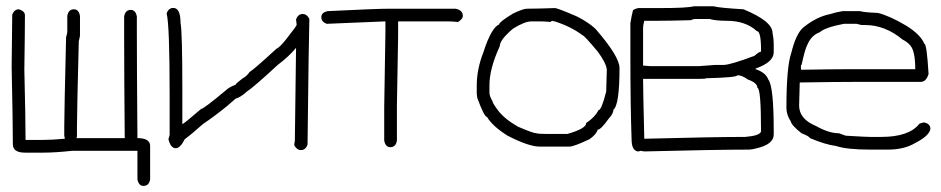

<svg xmlns="http://www.w3.org/2000/svg" viewBox="-20 -489 3040 620"><path d="M41 -459Q60.5 -453.1 60.5 -439.5Q60.5 -389.6 58.6 -263.7Q62.5 -108.4 62.5 -37.1H113.3Q147.9 -37.1 189.5 -41L187.5 -50.8V-82Q187.5 -122.6 193.4 -369.1Q197.3 -381.8 197.3 -386.7V-437.5Q200.7 -459 218.8 -459Q234.4 -459 238.3 -437.5V-375Q238.3 -371.1 234.4 -355.5Q228.5 -126 228.5 -78.1V-46.9L226.6 -43H382.8Q380.9 -261.2 380.9 -365.2V-435.5Q384.3 -457 402.3 -457Q418 -457 421.9 -435.5V-384.8Q421.9 -279.8 423.8 -43Q464.8 -43 464.8 -17.6V89.8Q461.4 111.3 443.4 111.3Q427.7 111.3 423.8 89.8V-2H212.9Q157.2 3.9 121.1 3.9H60.5Q21.5 3.9 21.5 -23.4Q21.5 -88.9 17.6 -273.4Q19.5 -401.4 19.5 -441.4Q25.9 -459 41 -459Z M539.6 -463.4Q563 -463.4 563 -414.6Q568.8 -387.2 568.8 -199.7V-88.4Q572.8 -88.4 629.4 -137.2Q637.2 -137.2 707.5 -195.8Q720.7 -208.5 740.7 -215.3Q740.7 -218.8 762.2 -234.9Q778.3 -244.1 785.6 -256.3Q798.8 -263.7 871.6 -330.6Q885.7 -337.9 906.7 -365.7Q938 -405.3 938 -408.7L936 -426.3Q942.4 -443.8 957.5 -443.8Q970.7 -443.8 979 -428.2Q977.1 -372.1 973.1 -22Q966.8 -4.4 951.7 -4.4Q938.5 -4.4 930.2 -20Q930.2 -25.9 932.1 -33.7L936 -334.5Q913.1 -306.6 877.4 -279.8Q797.9 -206.5 777.8 -193.8Q756.3 -174.3 740.7 -170.4L711.4 -145Q670.9 -112.3 635.3 -88.4Q598.1 -55.2 576.7 -39.6Q562 -10.3 547.4 -10.3Q531.2 -10.3 523.9 -39.6L527.8 -53.2V-184.1Q527.8 -408.2 518.1 -445.8Q524.4 -463.4 539.6 -463.4Z M1238.3 -460.9H1451.2Q1474.6 -456.1 1474.6 -437.5Q1474.6 -427.7 1459 -418Q1439.5 -419.9 1429.7 -419.9H1265.6V-373Q1261.7 -170.4 1261.7 -148.4V-35.2Q1258.3 -13.7 1240.2 -13.7Q1224.6 -13.7 1220.7 -35.2V-144.5Q1224.6 -363.8 1224.6 -384.8V-419.9H1222.7L1035.2 -412.1Q1017.6 -418.5 1017.6 -433.6Q1017.6 -449.2 1039.1 -453.1Q1195.8 -460.9 1238.3 -460.9Z M1771.5 -462.9Q1780.8 -462.9 1843.8 -435.5Q1879.9 -417 1902.3 -396.5Q1980.5 -306.6 1980.5 -269.5Q1980.5 -150.4 1960.9 -134.8Q1960.9 -122.1 1945.3 -105.5Q1920.4 -70.3 1910.2 -70.3Q1904.8 -53.7 1882.8 -39.1Q1833 -15.6 1818.4 -15.6H1722.7Q1687.5 -15.6 1619.1 -50.8Q1570.3 -81.5 1552.7 -111.3Q1543.9 -111.3 1521.5 -171.9Q1519.5 -182.6 1519.5 -189.5V-212.9Q1519.5 -265.6 1541 -320.3Q1566.4 -399.4 1591.8 -410.2Q1591.8 -418 1636.7 -445.3Q1669.4 -460.9 1681.6 -460.9H1683.6Q1711.9 -460.9 1771.5 -462.9ZM1757.8 -418Q1738.3 -419.9 1728.5 -419.9H1695.3Q1674.3 -419.9 1636.7 -396.5Q1593.8 -360.4 1593.8 -339.8Q1560.5 -267.1 1560.5 -214.8V-189.5Q1560.5 -179.2 1570.3 -162.1Q1570.3 -156.7 1587.9 -132.8Q1608.9 -105 1652.3 -80.1Q1701.7 -58.6 1712.9 -58.6Q1718.8 -56.6 1740.2 -56.6H1812.5Q1873 -73.7 1873 -91.8Q1901.9 -111.3 1912.1 -132.8Q1922.4 -132.8 1937.5 -193.4Q1939.5 -260.7 1939.5 -263.7Q1938 -284.7 1910.2 -322.3Q1866.2 -375 1861.3 -375Q1824.7 -402.8 1771.5 -419.9Q1767.1 -419.9 1763.7 -421.9Q1757.8 -419.9 1757.8 -418Z M2220.7 -468.8H2283.2Q2304.7 -463.4 2380.9 -459Q2474.6 -420.4 2474.6 -382.8Q2478.5 -363.3 2478.5 -347.7V-320.3Q2478.5 -288.1 2419.9 -267.6V-265.6Q2452.6 -254.9 2460.9 -232.4Q2478.5 -210.4 2478.5 -66.4V-54.7Q2478.5 -22.5 2421.9 -9.8Q2408.2 -5.9 2398.4 -5.9Q2294.4 -5.9 2060.5 0Q2050.3 -2 2048.8 -2Q2045.4 0 2039.1 0Q2019.5 -3.9 2019.5 -39.1Q2015.6 -147.9 2015.6 -316.4V-414.1Q2020.5 -443.4 2023.4 -453.1Q2023.4 -459 2041 -462.9H2109.4Q2199.7 -462.9 2220.7 -468.8ZM2210.9 -423.8Q2143.6 -421.9 2105.5 -421.9H2060.5Q2056.6 -408.2 2056.6 -398.4V-277.3L2080.1 -275.4H2236.3Q2283.7 -279.3 2289.1 -279.3H2316.4Q2337.4 -279.3 2416 -308.6Q2431.6 -322.3 2437.5 -322.3V-328.1Q2437.5 -388.7 2423.8 -388.7Q2387.7 -421.9 2326.2 -421.9Q2290.5 -421.9 2271.5 -427.7H2226.6Q2218.3 -427.7 2210.9 -423.8ZM2240.2 -234.4H2056.6Q2056.6 -200.7 2060.5 -41H2062.5Q2287.6 -46.9 2386.7 -46.9Q2434.1 -50.8 2437.5 -64.5Q2437.5 -205.1 2425.8 -205.1Q2425.8 -221.7 2394.5 -232.4Q2376 -246.1 2361.3 -246.1Q2361.3 -238.8 2259.8 -236.3Q2259.8 -234.4 2240.2 -234.4Z M2701.2 -453.1H2757.8Q2767.6 -449.2 2814.5 -447.3Q2851.6 -438.5 2906.2 -406.2Q2953.1 -377 2964.8 -347.7Q2972.7 -347.7 2978.5 -250Q2970.7 -224.6 2953.1 -224.6H2742.2Q2682.1 -224.6 2562.5 -222.7Q2560.5 -165 2560.5 -148.4Q2560.5 -104.5 2615.2 -82Q2656.7 -58.6 2689.5 -58.6L2710.9 -50.8Q2776.4 -46.9 2789.1 -46.9H2826.2Q2916 -46.9 2949.2 -89.8L2962.9 -93.8Q2984.4 -90.3 2984.4 -72.3Q2980.5 -50.3 2935.5 -27.3Q2899.9 -5.9 2847.7 -5.9H2789.1Q2714.8 -5.9 2679.7 -17.6Q2645 -22 2595.7 -43Q2592.8 -49.3 2568.4 -58.6Q2535.6 -84.5 2533.2 -97.7Q2519.5 -118.2 2519.5 -140.6Q2519.5 -273.4 2535.2 -318.4Q2550.8 -380.9 2574.2 -400.4Q2616.2 -434.6 2660.2 -443.4Q2679.7 -449.7 2701.2 -453.1ZM2566.4 -277.3V-263.7Q2668 -265.6 2726.6 -265.6H2935.5Q2935.5 -323.2 2919.9 -341.8Q2910.2 -353.5 2894.5 -361.3Q2837.9 -408.2 2773.4 -408.2H2761.7Q2748 -412.1 2746.1 -412.1H2705.1Q2644 -400.4 2627 -384.8Q2599.1 -375 2585.9 -341.8Q2579.6 -330.6 2568.4 -279.3Q2566.4 -279.3 2566.4 -277.3Z"/></svg>

Font: CEF Fonts CJK Mono
Style: Regular
Weight: 400
Designer: PartyBoss (派对大魔王)
Version: Release 2.25